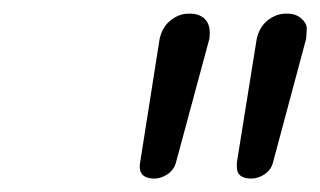

<svg xmlns="http://www.w3.org/2000/svg" viewBox="-20 -773 472 283"><path d="M207.5 -509.8Q186 -509.8 186 -527.3Q186 -531.7 186.5 -533.2L215.3 -715.8Q219.2 -733.4 231.7 -743.2Q244.1 -752.9 258.3 -752.9H260.3Q272.5 -752.9 280.8 -746.1Q291.5 -736.8 288.6 -715.8L239.3 -533.2Q236.3 -522.5 226.8 -516.1Q217.3 -509.8 207.5 -509.8ZM350.6 -509.8Q328.1 -509.8 329.1 -528.8V-533.2L358.4 -715.8Q362.3 -733.4 374.8 -743.2Q387.2 -752.9 401.4 -752.9H403.3Q416 -752.9 424.1 -745.8Q432.1 -738.8 432.1 -731.4Q432.1 -724.1 431.2 -715.8L382.3 -533.2Q379.4 -522.5 369.9 -516.1Q360.4 -509.8 350.6 -509.8Z"/></svg>

Font: Tuffy
Style: Italic
Weight: 400
Italic angle: -12°
Designer: Thatcher Ulrich, Karoly Barta and Michael Everson
Version: Version 001.271